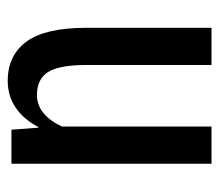

<svg xmlns="http://www.w3.org/2000/svg" viewBox="-56 -522 578 507"><g transform="rotate(-90 233.5 -269.0)"><path d="M144 -528.3 149.4 -457H150.9Q170.9 -495.6 201.9 -516.8Q232.9 -538.1 272.9 -538.1Q340.3 -538.1 376.7 -488.5Q413.1 -439 413.1 -330.1V0H314.9V-329.1Q314.9 -402.8 296.1 -431.9Q277.3 -460.9 236.3 -460.9Q208.5 -460.9 187.5 -443.4Q166.5 -425.8 152.3 -394.5V0H54.2V-528.3Z"/></g></svg>

Font: Franco
Style: Regular
Weight: 400
Designer: Google
Version: Version 1.200311; 2013